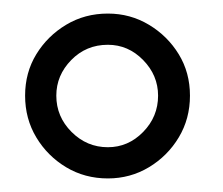

<svg xmlns="http://www.w3.org/2000/svg" viewBox="-20 -699 328 283"><path d="M139 -482Q169 -482 191 -504.5Q213 -527 213 -558Q213 -588 191 -610.5Q169 -633 139 -633Q107 -633 85 -610.5Q63 -588 63 -558Q63 -527 85.5 -504.5Q108 -482 139 -482ZM139 -436Q105 -436 77.5 -452.5Q50 -469 33.5 -496.5Q17 -524 17 -558Q17 -592 33.5 -619Q50 -646 77.5 -662.5Q105 -679 139 -679Q172 -679 199.5 -662.5Q227 -646 243.5 -619Q260 -592 260 -558Q260 -524 243.5 -496.5Q227 -469 199.5 -452.5Q172 -436 139 -436Z"/></svg>

Font: Ruwudu Medium
Style: Regular
Weight: 500
Designer: Becca Hirsbrunner Spalinger
Foundry: SIL International
Version: Version 3.000